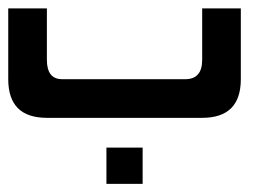

<svg xmlns="http://www.w3.org/2000/svg" viewBox="-20 -286 653 466"><path d="M0 -265.6H93.8V-140.6Q93.8 -93.8 130.9 -93.8H429.7Q470.7 -93.8 470.7 -140.6V-265.6H564.5V-93.8Q564.5 0 470.7 0H93.8Q0 0 0 -93.8ZM238.3 160.2V72.3H326.2V160.2Z"/></svg>

Font: Aswaq
Style: Regular
Weight: 400
Designer: Husham Jawad
Version: Version 1.000;November 3, 2021;FontCreator 14.0.0.2814 32-bi